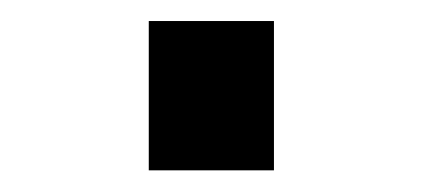

<svg xmlns="http://www.w3.org/2000/svg" viewBox="-20 -565 394 179"><path d="M235.4 -406.2H118.7V-545.4H235.4Z"/></svg>

Font: IranNastaliq
Style: Regular
Weight: 400
Designer: Hossein Zahedi
Version: Version 1.5